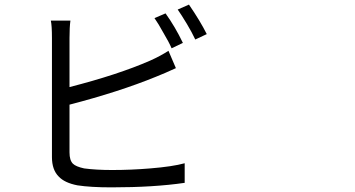

<svg xmlns="http://www.w3.org/2000/svg" viewBox="-20 -806 1540 832"><path d="M462.9 5.9Q373 5.9 315.4 -2.9Q259.8 -13.7 234.4 -41Q205.1 -70.3 205.1 -125V-382.8V-640.6Q205.1 -695.3 200.2 -716.8H285.2Q281.2 -688.5 281.2 -640.6V-428.7Q491.2 -482.4 629.9 -543Q675.8 -563.5 710 -585.9L742.2 -510.7Q693.4 -488.3 656.2 -473.6Q496.1 -408.2 281.2 -352.5V-145.5Q281.2 -111.3 295.9 -96.7Q308.6 -84 344.7 -76.2Q396.5 -69.3 465.8 -69.3Q547.9 -69.3 630.9 -76.2Q727.5 -84 780.3 -98.6V-13.7Q646.5 5.9 462.9 5.9ZM723.6 -596.7Q711.9 -624 688.5 -663.1Q666 -704.1 649.4 -727.5L697.3 -748Q739.3 -689.5 772.5 -620.1ZM826.2 -634.8Q811.5 -666 790 -702.1Q762.7 -747.1 750 -764.6L798.8 -786.1Q847.7 -714.8 876 -658.2Z"/></svg>

Font: Bpmf GenSeki Gothic R
Style: R
Weight: 400
Foundry: But Ko
Version: Version 1.320